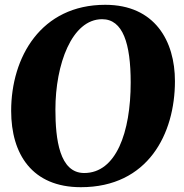

<svg xmlns="http://www.w3.org/2000/svg" viewBox="-20 -777 772 807"><path d="M26.9 -311C26.9 -128.9 115.2 9.8 319.8 9.8C602.5 9.8 715.3 -214.8 715.3 -436C715.3 -604.5 630.9 -756.8 422.4 -756.8C151.9 -756.8 26.9 -536.6 26.9 -311ZM334 -49.8C230 -49.8 212.9 -191.4 212.9 -316.9C212.9 -506.3 281.7 -696.3 409.2 -696.3C496.6 -696.3 529.3 -594.2 529.3 -430.2C529.3 -220.2 467.8 -49.8 334 -49.8Z"/></svg>

Font: Merriweather
Style: Heavy Italic
Weight: 900
Italic angle: -7.5°
Designer: Eben Sorkin
Foundry: Eben Sorkin
Version: Version 1.001